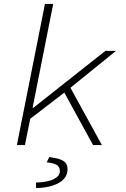

<svg xmlns="http://www.w3.org/2000/svg" viewBox="-20 -739 640 978"><path d="M66 0 209 -719H251L146 -190H150L517 -480H571L324 -280L134 -134L107 0ZM304 -274 335 -299 499 0H454ZM164 219 163 191Q224 189 254.5 173Q285 157 285 133Q285 111 268.5 101Q252 91 218 88L231 61Q269 66 289 74Q309 82 316.5 94Q324 106 324 124Q324 153 304 174Q284 195 247.5 206.5Q211 218 164 219Z"/></svg>

Font: Source Code Pro ExtraLight Light
Style: Italic
Weight: 300
Italic angle: -11°
Monospace: yes
Version: Version 1.016;hotconv 1.0.116;makeotfexe 2.5.65601